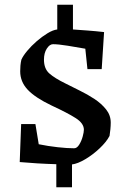

<svg xmlns="http://www.w3.org/2000/svg" viewBox="-20 -682 539 808"><path d="M217 106V9Q179 8 137 5.5Q95 3 63 0L69 -160H129L143 -75Q182 -67 222.5 -62.5Q263 -58 292 -58Q304 -58 313.5 -73.5Q323 -89 328 -107.5Q333 -126 333 -136Q333 -163 298.5 -185Q264 -207 197 -238Q128 -271 96.5 -304.5Q65 -338 65 -382Q65 -394 66 -406Q67 -418 70 -431Q77 -447 94.5 -468Q112 -489 134.5 -508.5Q157 -528 180 -542Q203 -556 221 -558V-662H287V-558Q316 -556 349.5 -553.5Q383 -551 418 -547L408 -391H348L339 -477Q306 -483 265.5 -489.5Q225 -496 203 -496Q189 -496 177 -477.5Q165 -459 165 -431Q165 -393 187.5 -373Q210 -353 255 -331Q282 -317 315 -301Q348 -285 377.5 -265.5Q407 -246 426.5 -221.5Q446 -197 446 -166Q446 -153 444.5 -137.5Q443 -122 441 -110Q428 -85 399.5 -58Q371 -31 339 -12Q307 7 283 10V106Z"/></svg>

Font: Grenze Gotisch Medium
Style: Regular
Weight: 500
Designer: Renata Polastri
Foundry: Omnibus-Type
Version: Version 1.001